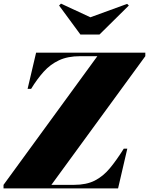

<svg xmlns="http://www.w3.org/2000/svg" viewBox="-74 -1041 824 1061"><path d="M425.5 -945.5 628.5 -1019.5 638 -1010.5 475.5 -850H370.5L252.5 -1010.5L263 -1021ZM464 -730.5H369Q300.5 -730.5 252 -707.8Q203.5 -685 167 -644.2Q130.5 -603.5 98 -550H78.5L125.5 -750H729V-730.5L210 -19.5H335Q403.5 -19.5 450 -43.2Q496.5 -67 533.5 -111.8Q570.5 -156.5 610 -219.5H629.5L578.5 0H-54.5V-19.5Z"/></svg>

Font: Bodoni* 11pt Fatface
Style: Italic
Weight: 900
Italic angle: -13°
Version: Version 2.3